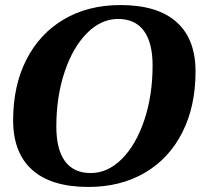

<svg xmlns="http://www.w3.org/2000/svg" viewBox="-20 -730 794 760"><path d="M32 -254Q32 -391 84.5 -494Q137 -597 233 -653.5Q329 -710 457 -710Q603 -710 678.5 -643Q754 -576 754 -447Q754 -309 701.5 -205.5Q649 -102 553 -46Q457 10 330 10Q183 10 107.5 -57.5Q32 -125 32 -254ZM584 -471Q584 -561 549.5 -608Q515 -655 447 -655Q380 -655 324 -598.5Q268 -542 235.5 -444.5Q203 -347 203 -229Q203 -138 237.5 -91.5Q272 -45 339 -45Q407 -45 463 -101.5Q519 -158 551.5 -255.5Q584 -353 584 -471Z"/></svg>

Font: Fahkwang
Style: Bold Italic
Weight: 700
Italic angle: -10°
Designer: Suppakit Chalermlarp | Katatrad Co.,Ltd.
Foundry: Cadson Demak Co.,Ltd.
Version: Version 1.000; ttfautohint (v1.6)